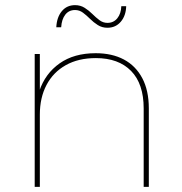

<svg xmlns="http://www.w3.org/2000/svg" viewBox="-20 -727 708 747"><path d="M115 0V-517H135V-370L133 -373Q156 -441 212 -480.5Q268 -520 352 -520Q416 -520 462 -495.5Q508 -471 533.5 -423Q559 -375 559 -305V0H539V-305Q539 -401 490 -451Q441 -501 353 -501Q285 -501 236 -473.5Q187 -446 161 -396.5Q135 -347 135 -281V0ZM398 -619Q377 -619 360.5 -629.5Q344 -640 330.5 -653.5Q317 -667 303 -677.5Q289 -688 272 -688Q248 -688 234 -670Q220 -652 218 -621H199Q201 -660 220.5 -683.5Q240 -707 272 -707Q293 -707 309.5 -696.5Q326 -686 339.5 -672.5Q353 -659 367 -648.5Q381 -638 398 -638Q422 -638 436.5 -656Q451 -674 452 -703H471Q470 -666 450 -642.5Q430 -619 398 -619Z"/></svg>

Font: Montserrat Alternates Thin
Style: Regular
Weight: 100
Designer: Julieta Ulanovsky
Foundry: Julieta Ulanovsky
Version: Version 9.000